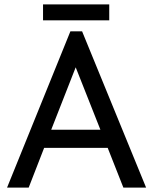

<svg xmlns="http://www.w3.org/2000/svg" viewBox="-20 -850 694 870"><path d="M299 -708H352L642 0H539L468 -180H180L110 0H12ZM212 -262H435L323 -545ZM475 -758H175V-830H475Z"/></svg>

Font: Tilda Sans Medium
Style: Regular
Weight: 500
Designer: ParaType Ltd
Foundry: ParaType Ltd
Version: Version 1.009